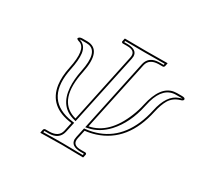

<svg xmlns="http://www.w3.org/2000/svg" viewBox="-137 -824 1052 1004"><g transform="rotate(30 388.5 -322.0)"><path d="M727.5 -535.2H756.8Q777.3 -535.2 777.3 -525.9Q777.3 -523.9 777.3 -522.9Q774.4 -515.6 759.8 -512.2Q721.2 -500.5 701.7 -468.3Q684.6 -439 674.3 -392.1Q630.9 -188.5 469.2 -136.2Q439 -126.5 407.2 -123L396 -70.8Q387.7 -31.2 429.7 -27.3Q436 -26.9 441.9 -26.9H467.8Q475.1 -24.9 475.1 -19L471.2 0L468.8 2Q467.8 2 342.8 0L213.4 2L211.9 0L215.8 -19Q218.8 -26.4 225.6 -26.9H251.5Q306.2 -28.3 315.9 -70.8L327.1 -123.5Q185.1 -140.6 168 -262.2Q161.6 -309.1 174.3 -369.1Q200.7 -493.7 152.3 -511.7Q148.9 -513.2 144.5 -514.2Q133.3 -518.6 133.3 -522.9Q137.2 -534.7 155.8 -535.2H186.5Q277.3 -533.2 246.6 -384.8Q207 -198.2 321.3 -158.7Q328.1 -156.2 334 -154.8L422.9 -574.2Q431.2 -613.8 389.6 -617.7Q383.3 -618.2 377.4 -618.2H351.6Q344.2 -620.1 344.2 -626L348.1 -645L350.1 -646Q351.1 -646 476.1 -645L605.5 -646L606.9 -645L603 -626Q600.1 -618.7 593.3 -618.2H567.4Q512.7 -616.7 502.9 -574.2L413.6 -153.3Q525.9 -175.3 585 -323.2Q600.1 -360.8 607.4 -396Q634.8 -522 710 -533.7Q718.8 -535.2 727.5 -535.2ZM727.5 -524.9Q653.8 -524.9 625 -426.3Q620.6 -411.1 617.2 -394Q593.3 -280.3 527.8 -209Q478.5 -156.2 415.5 -143.6L400.9 -140.6L493.2 -576.2Q505.9 -627.4 567.4 -627.9Q571.8 -627.9 580.6 -627.9Q589.4 -627.9 593.3 -627.9L594.7 -635.7Q507.8 -634.8 476.1 -634.8Q440.4 -634.8 356.4 -635.7L355 -627.9H377.4Q434.1 -626.5 434.6 -587.4Q434.1 -580.1 432.6 -571.8L341.3 -142.6L331.5 -145.5Q236.3 -168.9 228 -280.8Q224.6 -328.1 236.8 -387.2Q262.2 -510.7 202.1 -523.4Q194.3 -524.9 186.5 -524.9H155.8Q148.4 -524.9 145.5 -523.9L147 -523.4Q186.5 -511.7 192.4 -464.8Q196.8 -426.8 184.1 -366.7Q143.6 -171.9 304.2 -137.2Q316.4 -134.8 328.6 -133.3L339.4 -131.8L325.7 -68.8Q313 -17.6 251.5 -17.1Q247.1 -17.1 238.8 -17.1Q230 -17.1 225.6 -17.1L224.1 -8.3Q311.5 -10.3 342.8 -9.8Q378.4 -9.8 462.4 -8.3L464.4 -17.1H441.9Q385.3 -18.6 384.3 -57.6Q384.8 -64.9 386.2 -73.2L398.9 -132.3L406.2 -132.8Q568.8 -150.9 636.7 -305.7Q654.3 -346.2 664.6 -394Q686.5 -498 749.5 -519Q753.4 -520.5 756.8 -521.5H757.3Q763.7 -522.9 766.1 -524.4Q762.2 -524.9 756.8 -524.9Z"/></g></svg>

Font: Linux Biolinum Outline O
Style: Italic
Weight: 400
Italic angle: -12°
Designer: Philipp H. Poll
Foundry: Philipp H. Poll
Version: Version 0.6.2